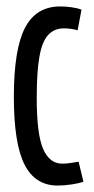

<svg xmlns="http://www.w3.org/2000/svg" viewBox="-20 -566 291 596"><path d="M23 -265Q23 -413 57.5 -479.5Q92 -546 167 -546Q184 -546 202 -543.5Q220 -541 233 -536L221 -472Q200 -478 178 -478Q149 -478 130 -458Q111 -438 102.5 -391Q94 -344 94 -263Q94 -149 114 -103.5Q134 -58 173 -58Q184 -58 199 -60Q214 -62 224 -64L239 -2Q226 3 202.5 6.5Q179 10 159 10Q89 10 56 -55.5Q23 -121 23 -265Z"/></svg>

Font: Georama ExtraCondensed
Style: Regular
Weight: 400
Width: 2
Designer: Jean-Baptiste Levee
Foundry: Production Type
Version: Version 1.000